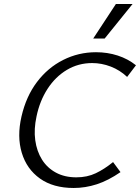

<svg xmlns="http://www.w3.org/2000/svg" viewBox="-20 -927 697 956"><path d="M347 9Q245 9 179 -38Q113 -85 88.5 -166Q64 -247 87 -347Q110 -447 164 -518.5Q218 -590 294.5 -628.5Q371 -667 458 -667Q515 -667 566 -650.5Q617 -634 657 -602L613 -544Q577 -578 531.5 -595.5Q486 -613 439 -613Q370 -613 313 -579Q256 -545 217 -485Q178 -425 162 -348Q148 -284 155.5 -229Q163 -174 189 -132.5Q215 -91 258.5 -67.5Q302 -44 360 -44Q414 -44 457 -64.5Q500 -85 543 -120L580 -70Q519 -28 462 -9.5Q405 9 347 9ZM444 -735 557 -907H640L501 -735Z"/></svg>

Font: Ysabeau
Style: Italic
Weight: 400
Italic angle: -12°
Designer: Christian Thalmann (Catharsis Fonts)
Version: Version 2.000;gftools[0.9.27.dev2+g8671c4b]